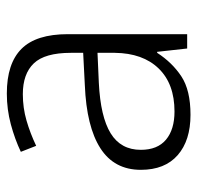

<svg xmlns="http://www.w3.org/2000/svg" viewBox="-28 -554 591 576"><g transform="rotate(-90 268.0 -265.5)"><path d="M276 -541Q366 -541 410 -497Q454 -453 454 -358V0H411L401 -90H398Q369 -45 327.5 -17.5Q286 10 212 10Q135 10 91 -28.5Q47 -67 47 -139Q47 -219 112 -260.5Q177 -302 301 -307L398 -312V-349Q398 -427 366.5 -460Q335 -493 274 -493Q233 -493 195 -482Q157 -471 119 -453L101 -499Q139 -517 183.5 -529Q228 -541 276 -541ZM308 -265Q206 -260 156.5 -229.5Q107 -199 107 -139Q107 -89 137.5 -63.5Q168 -38 222 -38Q305 -38 351 -85.5Q397 -133 398 -217V-269Z"/></g></svg>

Font: Noto Sans Tamil Light
Style: Regular
Weight: 300
Designer: Jelle Bosma - Monotype Design Team
Foundry: Monotype Imaging Inc.
Version: Version 2.004; ttfautohint (v1.8.4.7-5d5b)